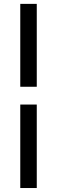

<svg xmlns="http://www.w3.org/2000/svg" viewBox="-20 -730 287 966"><path d="M165 -710.5V-293.5H82V-710.5ZM165 -204V216H82V-204Z"/></svg>

Font: Anek Devanagari Medium
Style: Regular
Weight: 500
Designer: Kailash Malviya (Devanagari) & Yesha Goshar (Latin)
Foundry: Ek Type
Version: Version 1.003